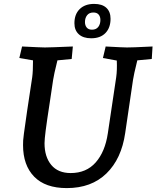

<svg xmlns="http://www.w3.org/2000/svg" viewBox="-20 -948 801 983"><path d="M98 -205Q97 -224 102.5 -264.5Q108 -305 119 -381L145 -553Q149 -582 149 -639L79 -651L93 -710Q191 -705 210 -705Q233 -705 353 -710L347 -646L274 -639Q255 -562 252 -539L235 -425Q220 -328 214 -281Q208 -234 208 -215Q208 -145 242.5 -103.5Q277 -62 342 -62Q422 -62 470 -116.5Q518 -171 532 -265L575 -553Q580 -588 578 -638L507 -651L521 -710Q611 -705 630 -705Q659 -705 739 -709L761 -710L757 -646L683 -639Q664 -562 661 -539L621 -267Q602 -135 525 -60Q448 15 322 15Q212 15 155 -43.5Q98 -102 98 -205ZM361 -829Q361 -875 388 -901.5Q415 -928 462 -928Q503 -928 524.5 -908Q546 -888 546 -852Q546 -806 520 -779Q494 -752 447 -752Q406 -752 383.5 -772.5Q361 -793 361 -829ZM494 -846Q494 -863 485 -873.5Q476 -884 458 -884Q437 -884 426 -870Q415 -856 415 -835Q415 -818 424 -807Q433 -796 451 -796Q472 -796 483 -810Q494 -824 494 -846Z"/></svg>

Font: Andada Pro SemiBold
Style: Italic
Weight: 600
Italic angle: -6.99998°
Designer: Carolina Giovagnoli
Foundry: Huerta Tipografica
Version: Version 3.005